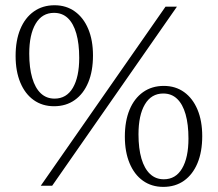

<svg xmlns="http://www.w3.org/2000/svg" viewBox="-20 -708 830 732"><path d="M135.5 0 611 -682.5H654.5L179 0ZM188 -332Q233.5 -332 257.8 -373.2Q282 -414.5 282 -487.5Q282 -541.5 271 -580Q260 -618.5 238.8 -638.8Q217.5 -659 186 -659Q140.5 -659 116 -617.8Q91.5 -576.5 91.5 -503.5Q91.5 -449.5 102.8 -411Q114 -372.5 135.5 -352.2Q157 -332 188 -332ZM186 -303Q141.5 -303 108.5 -326.5Q75.5 -350 57.5 -393.2Q39.5 -436.5 39.5 -494.5Q39.5 -554 57.5 -597.2Q75.5 -640.5 109 -664.2Q142.5 -688 188 -688Q232.5 -688 265.5 -664.2Q298.5 -640.5 316.5 -597.5Q334.5 -554.5 334.5 -496.5Q334.5 -437 316.5 -393.8Q298.5 -350.5 265.2 -326.8Q232 -303 186 -303ZM604.5 -24.5Q650 -24.5 674.2 -65.8Q698.5 -107 698.5 -180Q698.5 -234 687.5 -272.5Q676.5 -311 655.2 -331.2Q634 -351.5 602.5 -351.5Q557 -351.5 532.5 -310.2Q508 -269 508 -196Q508 -142 519.2 -103.5Q530.5 -65 552 -44.8Q573.5 -24.5 604.5 -24.5ZM602.5 4.5Q558 4.5 525 -19Q492 -42.5 474 -85.8Q456 -129 456 -187Q456 -246.5 474 -289.8Q492 -333 525.5 -356.8Q559 -380.5 604.5 -380.5Q649 -380.5 682 -356.8Q715 -333 733 -290Q751 -247 751 -189Q751 -129.5 733 -86.2Q715 -43 681.8 -19.2Q648.5 4.5 602.5 4.5Z"/></svg>

Font: Newsreader 14pt Light
Style: Regular
Weight: 300
Designer: Hugues Gentile
Foundry: Production Type
Version: Version 1.003